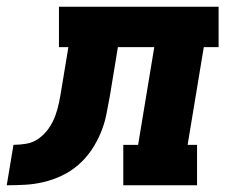

<svg xmlns="http://www.w3.org/2000/svg" viewBox="-76 -550 696 570"><path d="M-56 0 -36 -120Q-17 -120 3 -123.5Q23 -127 40 -139.5Q57 -152 69 -169.5Q81 -187 88 -206Q95 -225 99 -244.5Q103 -264 106 -283L127 -410H99V-530H573V-410H529L481 -120H509V0H290V-120H334L382 -410H274L250 -264Q245 -236 239.5 -209Q234 -182 223 -155.5Q212 -129 195.5 -104.5Q179 -80 156.5 -60.5Q134 -41 107.5 -28.5Q81 -16 53.5 -9.5Q26 -3 -1.5 -1.5Q-29 0 -56 0Z"/></svg>

Font: Iosevka Slab HvExObl
Style: Regular
Weight: 900
Width: 7
Italic angle: -9°
Monospace: yes
Designer: Belleve Invis
Foundry: Belleve Invis
Version: Version 11.1.1; ttfautohint (v1.8.3)